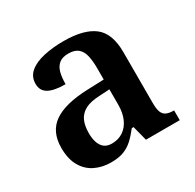

<svg xmlns="http://www.w3.org/2000/svg" viewBox="-127 -685 842 831"><g transform="rotate(-30 293.5 -269.0)"><path d="M203 10Q159 10 123.5 -7.5Q88 -25 67.5 -61Q47 -97 47 -152Q47 -233 102.5 -271.5Q158 -310 272 -314L354 -317V-374Q354 -410 348 -436Q342 -462 325.5 -476.5Q309 -491 277 -491Q247 -491 230.5 -477.5Q214 -464 207.5 -440Q201 -416 201 -382Q145 -382 117 -397.5Q89 -413 89 -448Q89 -484 115.5 -506Q142 -528 187 -538Q232 -548 286 -548Q387 -548 437 -509.5Q487 -471 487 -377V-121Q487 -93 493 -77.5Q499 -62 512.5 -55.5Q526 -49 548 -49H551V0H382L363 -74H354Q333 -47 313 -28.5Q293 -10 267.5 0Q242 10 203 10ZM247 -59Q280 -59 304 -75.5Q328 -92 341 -121.5Q354 -151 354 -191V-268L303 -265Q257 -263 231 -249Q205 -235 193.5 -210Q182 -185 182 -148Q182 -119 189.5 -99Q197 -79 211 -69Q225 -59 247 -59Z"/></g></svg>

Font: Noto Rashi Hebrew SemiBold
Style: Regular
Weight: 600
Version: Version 1.006